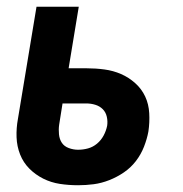

<svg xmlns="http://www.w3.org/2000/svg" viewBox="-20 -540 540 568"><path d="M211 8Q183 8 157 4Q131 0 108 -11.5Q85 -23 67 -41Q49 -59 39.5 -83Q30 -107 29 -134Q28 -161 33 -188L88 -520H213L183 -338H236Q263 -338 289 -334.5Q315 -331 338 -321Q361 -311 380 -294Q399 -277 409.5 -254.5Q420 -232 421.5 -205Q423 -178 419 -151Q415 -129 406 -106Q397 -83 382 -63.5Q367 -44 346.5 -30Q326 -16 303 -7Q280 2 257 5Q234 8 211 8ZM211 -97Q226 -97 240.5 -101Q255 -105 267 -115Q279 -125 286.5 -139Q294 -153 297 -168Q299 -181 296 -194.5Q293 -208 284 -217Q275 -226 262 -230Q249 -234 235 -234H165L155 -171Q153 -157 154.5 -142.5Q156 -128 163 -117.5Q170 -107 183.5 -102Q197 -97 211 -97Z"/></svg>

Font: Iosevka Extrabold
Style: Italic
Weight: 800
Italic angle: -9°
Monospace: yes
Designer: Belleve Invis
Foundry: Belleve Invis
Version: Version 32.5.0; ttfautohint (v1.8.4)